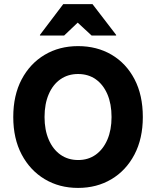

<svg xmlns="http://www.w3.org/2000/svg" viewBox="-20 -911 765 941"><path d="M362.5 10Q270.8 10 199.2 -32.9Q127.5 -75.8 86.2 -153.8Q45 -231.7 45 -337.5Q45 -444.2 86.2 -522.1Q127.5 -600 199.2 -642.5Q270.8 -685 362.5 -685Q455 -685 526.7 -642.9Q598.3 -600.8 639.2 -522.9Q680 -445 680 -337.5Q680 -231.7 638.8 -153.3Q597.5 -75 525.8 -32.5Q454.2 10 362.5 10ZM363.3 -126.7Q412.5 -126.7 449.2 -152.9Q485.8 -179.2 506.3 -226.7Q526.7 -274.2 526.7 -337.5Q526.7 -401.7 506.3 -449.2Q485.8 -496.7 449.2 -522.5Q412.5 -548.3 362.5 -548.3Q313.3 -548.3 276.2 -522.5Q239.2 -496.7 218.8 -449.2Q198.3 -401.7 198.3 -337.5Q198.3 -274.2 218.8 -226.7Q239.2 -179.2 276.2 -152.9Q313.3 -126.7 363.3 -126.7ZM175.8 -736.7V-740L290 -890.8H433.3L549.2 -740V-736.7H429.2L360.8 -800L294.2 -736.7Z"/></svg>

Font: Funnel Sans Light ExtraBold
Style: Regular
Weight: 800
Version: Version 1.000